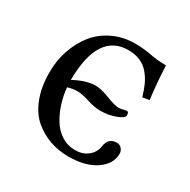

<svg xmlns="http://www.w3.org/2000/svg" viewBox="-112 -547 656 664"><g transform="rotate(30 216.0 -215.0)"><path d="M250 -18.6Q279.8 -18.6 300 -34.7Q320.3 -50.8 324.2 -76.2Q329.6 -113.3 362.8 -113.3Q375.5 -113.3 382.8 -104.5Q390.1 -95.7 390.1 -84.5Q390.1 -43.5 349.1 -15.6Q308.1 12.2 241.7 12.2Q202.6 12.2 168 0.5Q133.3 -11.2 103.5 -36.1Q73.7 -61 56.4 -105.2Q39.1 -149.4 39.1 -209Q39.1 -254.9 53.2 -296.6Q67.4 -338.4 93 -370.8Q118.7 -403.3 158.7 -422.6Q198.7 -441.9 247.1 -441.9Q281.2 -441.9 311.3 -435.8Q341.3 -429.7 376 -429.7Q379.4 -356.9 387.2 -297.4L360.4 -293Q353 -318.8 343.8 -338.9Q334.5 -358.9 320.3 -375.7Q306.2 -392.6 285.4 -401.6Q264.6 -410.6 237.8 -410.6Q117.7 -410.6 116.2 -221.7Q164.6 -247.6 200.7 -247.6Q223.6 -247.6 257.6 -234.1Q291.5 -220.7 308.1 -220.7Q314.9 -220.7 325 -223.4Q335 -226.1 337.9 -226.1Q345.7 -226.1 345.7 -212.4Q345.7 -201.2 317.4 -190.7Q289.1 -180.2 256.8 -180.2Q233.9 -180.2 204.6 -189.7Q175.3 -199.2 156.7 -199.2Q136.7 -199.2 117.7 -192.9Q120.6 -161.6 129.9 -131.8Q139.2 -102.1 154.8 -76.2Q170.4 -50.3 195.1 -34.4Q219.7 -18.6 250 -18.6Z"/></g></svg>

Font: Libertinage
Style: f
Weight: 400
Designer: OSP
Foundry: OSP
Version: Version 1.0; 2008; OFL relea